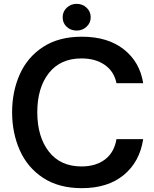

<svg xmlns="http://www.w3.org/2000/svg" viewBox="-20 -966 800 999"><path d="M43 -382Q43 -490 83 -579.5Q123 -669 204.5 -722Q286 -775 406 -775Q541 -775 624.5 -709Q708 -643 725 -533H586Q574 -594 525.5 -628Q477 -662 404 -662Q294 -662 234 -585.5Q174 -509 174 -382Q174 -255 234 -177.5Q294 -100 404 -100Q478 -100 526 -136Q574 -172 586 -242H725Q707 -124 624 -55.5Q541 13 406 13Q286 13 204.5 -40.5Q123 -94 83 -184Q43 -274 43 -382ZM306 -876Q306 -906 327.5 -926Q349 -946 379 -946Q409 -946 430.5 -926Q452 -906 452 -876Q452 -847 430.5 -827Q409 -807 379 -807Q348 -807 327 -826.5Q306 -846 306 -876Z"/></svg>

Font: Open Sauce One SemiBold
Style: Regular
Weight: 600
Designer: Alfredo Marco Pradil
Foundry: Creative Sauce Fz LLC
Version: Version 1.477